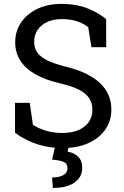

<svg xmlns="http://www.w3.org/2000/svg" viewBox="-20 -741 629 974"><path d="M295.9 10.3Q231 10.3 170.9 -8.8Q110.8 -27.8 56.2 -67.4V-219.2H130.9L147 -107.4Q178.7 -87.9 215.8 -77.1Q252.9 -66.4 295.9 -66.4Q344.7 -66.4 378.7 -81.3Q412.6 -96.2 430.7 -122.6Q448.7 -148.9 448.7 -184.1Q448.7 -216.8 433.1 -241.7Q417.5 -266.6 381.6 -285.4Q345.7 -304.2 283.7 -318.4Q210.4 -335.4 159.9 -364Q109.4 -392.6 83.3 -433.3Q57.1 -474.1 57.1 -526.9Q57.1 -582.5 86.7 -626.5Q116.2 -670.4 168.9 -695.8Q221.7 -721.2 292 -721.2Q366.7 -721.2 424.1 -698.5Q481.4 -675.8 518.6 -643.6V-501.5H443.8L427.7 -603Q405.8 -620.6 373 -632.3Q340.3 -644 292 -644Q251 -644 219.7 -629.6Q188.5 -615.2 170.9 -589.4Q153.3 -563.5 153.3 -528.3Q153.3 -497.6 169.2 -474.6Q185.1 -451.7 220.9 -434.3Q256.8 -417 316.9 -401.9Q429.2 -374 487.1 -319.6Q544.9 -265.1 544.9 -185.1Q544.9 -127.9 514.2 -83.7Q483.4 -39.6 427.5 -14.6Q371.6 10.3 295.9 10.3ZM248 212.4 244.6 159.2Q279.8 159.2 301 147.5Q322.3 135.7 322.3 112.8Q322.3 89.8 304.7 81.1Q287.1 72.3 244.1 68.8L263.7 -15.6H332.5L322.8 28.3Q355 33.7 376 53.2Q397 72.8 397 111.3Q397 157.2 358.4 184.8Q319.8 212.4 248 212.4Z"/></svg>

Font: Roboto Slab LO
Style: Regular
Weight: 400
Designer: Google
Version: Version 2.000